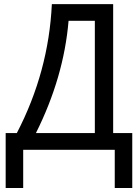

<svg xmlns="http://www.w3.org/2000/svg" viewBox="-20 -735 688 942"><path d="M628.9 187.5H543V0H93.8V187.5H7.8V-82H62.5Q218.8 -382.8 234.4 -714.8H535.2V-82H628.9ZM445.3 -82V-632.8H316.4Q293 -355.5 156.2 -82Z"/></svg>

Font: Droid Sans Fallback
Style: Regular
Weight: 400
Designer: Steve Matteson
Foundry: Ascender Corporation
Version: 3.00 (Khmer version)